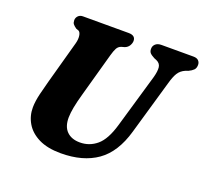

<svg xmlns="http://www.w3.org/2000/svg" viewBox="-123 -846 1074 1006"><g transform="rotate(20 414.5 -343.0)"><path d="M545 -228.5 632.5 -528.5Q642 -563.5 639.5 -585Q637 -606.5 614.5 -616.5L602 -621.5Q582.5 -631.5 575.2 -640.2Q568 -649 568.5 -663.5Q568.5 -678.5 580 -689.2Q591.5 -700 613.5 -700H791.5Q810.5 -700 819.8 -690.5Q829 -681 829 -667Q829 -648.5 819.2 -638.8Q809.5 -629 791.5 -620.5L777 -615.5Q751.5 -604.5 738.2 -583.5Q725 -562.5 714 -522.5L627 -221.5Q591.5 -97 512.5 -41.5Q433.5 14 310.5 14Q236 14 187.2 -10.2Q138.5 -34.5 114.8 -74.8Q91 -115 91.5 -163.5Q92 -197 102.2 -239.5Q112.5 -282 122 -316L188 -555.5Q194 -578 191.5 -597Q189 -616 179 -622L164 -627.5Q150 -637.5 144.5 -645Q139 -652.5 139 -666.5Q139.5 -680 149.2 -690Q159 -700 175.5 -700H430Q468.5 -700 468.5 -669Q468 -655.5 460 -642.5Q452 -629.5 436.5 -623.5L418.5 -618.5Q402.5 -613 394.8 -598.5Q387 -584 379.5 -557L312.5 -316Q298.5 -266.5 292.5 -234.2Q286.5 -202 286 -177.5Q285.5 -126 312 -99.8Q338.5 -73.5 385.5 -73.5Q438.5 -73.5 479.2 -107.8Q520 -142 545 -228.5Z"/></g></svg>

Font: Fraunces 9pt S050
Style: Bold Italic
Weight: 700
Italic angle: -16°
Version: Version 1.000; ttfautohint (v1.8.3)